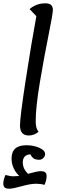

<svg xmlns="http://www.w3.org/2000/svg" viewBox="-57 -795 350 1162"><path d="M117 25Q64 25 64 -36Q64 -86 98.5 -310.5Q133 -535 163 -697L122 -740Q163 -775 218 -775Q263 -775 263 -735Q263 -712 237 -583.5Q211 -455 185 -301Q159 -147 159 -61Q159 -15 177 2Q150 25 117 25ZM0 347Q-22 347 -29.5 339Q-37 331 -37 316Q-37 294 -24 264Q4 272 24 272Q35 272 59 270Q13 224 13 164Q13 84 103 84Q147 84 182 100Q217 116 216 139Q215 153 202.5 164Q190 175 167 171Q140 168 127 139Q81 142 81 188Q81 226 112 257Q170 241 187 241Q210 241 217.5 248.5Q225 256 225 271Q225 298 212 324Q189 317 162 317Q127 317 74 332Q21 347 0 347Z"/></svg>

Font: Lemonada Light
Style: Regular
Weight: 300
Designer: Mohamed Gaber (Arabic), Eduardo Tunni (Latin)
Foundry: Kief Type Foundry
Version: Version 4.004